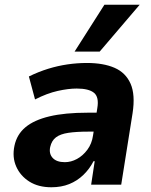

<svg xmlns="http://www.w3.org/2000/svg" viewBox="-20 -780 639 811"><path d="M197 11Q142 11 104 -13Q66 -37 48.5 -76.5Q31 -116 41 -164Q51 -212 87.5 -242.5Q124 -273 189 -288.5Q254 -304 350 -304H409L397 -224H352Q303 -224 269 -219Q235 -214 216.5 -200Q198 -186 192 -159Q186 -131 202.5 -113Q219 -95 254 -95Q280 -95 305 -108.5Q330 -122 349 -147.5Q368 -173 373 -208L391 -323Q399 -370 377 -388Q355 -406 304 -406Q269 -406 224 -396Q179 -386 128 -360L102 -457Q143 -477 183.5 -489.5Q224 -502 265 -508Q306 -514 347 -514Q417 -514 464 -493.5Q511 -473 531.5 -426.5Q552 -380 540 -302L492 0H365L380 -99H375Q358 -66 332 -41Q306 -16 272.5 -2.5Q239 11 197 11ZM295 -562 421 -760H570L401 -562Z"/></svg>

Font: Nunito Sans 7pt SemiCondensed ExtraBold
Style: Italic
Weight: 800
Width: 4
Italic angle: -9°
Designer: Vernon Adams
Foundry: Vernon Adams
Version: Version 3.101;gftools[0.9.27]